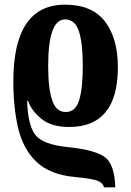

<svg xmlns="http://www.w3.org/2000/svg" viewBox="-20 -569 559 821"><path d="M258 -549Q374 -549 429 -477Q484 -405 484 -282Q484 -26 276 -26Q200 -26 157 -61Q114 -96 100 -138H96Q99 -35 130.5 7Q162 49 269 60Q382 71 426 101Q470 131 473 232H425Q420 213 397.5 204Q375 195 301 188Q194 178 136.5 123.5Q79 69 58 -19.5Q37 -108 37 -221Q37 -549 258 -549ZM258 -486Q186 -486 186 -286Q186 -191 203 -140.5Q220 -90 261 -90Q303 -90 318.5 -140.5Q334 -191 334 -288Q334 -384 317.5 -435Q301 -486 258 -486Z"/></svg>

Font: Noto Serif ExtraCondensed Extra
Style: Regular
Weight: 800
Width: 3
Designer: Monotype Design Team
Foundry: Monotype Imaging Inc.
Version: Version 1.002